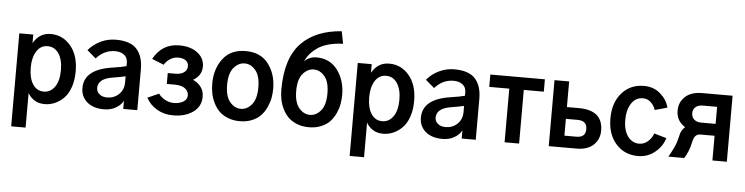

<svg xmlns="http://www.w3.org/2000/svg" viewBox="-56 -1111 6340 1633"><g transform="rotate(5 3114.5 -294.5)"><path d="M195.3 -282.2Q195.3 -193.4 229 -140.6Q262.7 -87.9 323.2 -87.9Q380.9 -87.9 417 -139.2Q453.1 -190.4 453.1 -282.2Q453.1 -371.1 418.5 -423.3Q383.8 -475.6 323.2 -475.6Q263.7 -475.6 229.5 -421.9Q195.3 -368.2 195.3 -282.2ZM73.2 230.5V-563.5H192.4V-490.2Q244.1 -581.1 340.8 -581.1Q443.4 -581.1 511.2 -500.5Q579.1 -419.9 579.1 -282.2Q579.1 -205.1 557.6 -145Q536.1 -85 500.5 -50.8Q464.8 -16.6 424.3 0.5Q383.8 17.6 340.8 17.6Q286.1 17.6 249.5 -7.3Q212.9 -32.2 196.3 -65.4V230.5Z M773.4 -158.2Q773.4 -127 798.3 -106Q823.2 -85 864.3 -85Q922.9 -85 964.4 -124Q1005.9 -163.1 1005.9 -226.6V-278.3Q960.9 -267.6 897.5 -257.8Q773.4 -238.3 773.4 -158.2ZM648.4 -147.5Q648.4 -306.6 884.8 -341.8Q970.7 -354.5 1005.9 -365.2V-395.5Q1005.9 -436.5 976.6 -460Q947.3 -483.4 898.4 -483.4Q805.7 -483.4 738.3 -407.2L663.1 -471.7Q707 -523.4 768.1 -552.2Q829.1 -581.1 896.5 -581.1Q1022.5 -581.1 1076.2 -520Q1129.9 -459 1129.9 -349.6V0H1009.8V-70.3Q992.2 -34.2 948.7 -8.3Q905.3 17.6 846.7 17.6Q753.9 17.6 701.2 -28.3Q648.4 -74.2 648.4 -147.5Z M1206.1 -113.3 1302.7 -156.2Q1321.3 -127.9 1357.4 -107.9Q1393.6 -87.9 1434.6 -87.9Q1478.5 -87.9 1512.7 -106.9Q1546.9 -126 1546.9 -163.1Q1546.9 -197.3 1517.1 -220.7Q1487.3 -244.1 1423.8 -244.1H1360.4V-336.9H1423.8Q1473.6 -336.9 1500 -357.4Q1526.4 -377.9 1526.4 -409.2Q1526.4 -440.4 1503.4 -458Q1480.5 -475.6 1436.5 -475.6Q1401.4 -475.6 1369.6 -455.6Q1337.9 -435.5 1319.3 -404.3L1217.8 -445.3Q1291 -580.1 1438.5 -580.1Q1535.2 -580.1 1594.2 -534.7Q1653.3 -489.3 1653.3 -418Q1653.3 -340.8 1579.1 -297.9H1580.1Q1620.1 -281.2 1647 -246.6Q1673.8 -211.9 1673.8 -162.1Q1673.8 -78.1 1606.4 -30.3Q1539.1 17.6 1436.5 17.6Q1357.4 17.6 1296.4 -19Q1235.4 -55.7 1206.1 -113.3Z M1872.1 -281.2Q1872.1 -183.6 1912.1 -135.7Q1952.1 -87.9 2005.9 -87.9Q2058.6 -87.9 2098.6 -135.7Q2138.7 -183.6 2138.7 -281.2Q2138.7 -380.9 2098.6 -428.2Q2058.6 -475.6 2005.9 -475.6Q1953.1 -475.6 1912.6 -428.2Q1872.1 -380.9 1872.1 -281.2ZM1745.1 -281.2Q1745.1 -407.2 1811.5 -494.1Q1877.9 -581.1 2005.9 -581.1Q2132.8 -581.1 2199.2 -494.1Q2265.6 -407.2 2265.6 -281.2Q2265.6 -242.2 2258.3 -203.1Q2251 -164.1 2232.4 -123.5Q2213.9 -83 2185.5 -52.2Q2157.2 -21.5 2110.8 -2Q2064.5 17.6 2005.9 17.6Q1948.2 17.6 1901.9 -1.5Q1855.5 -20.5 1826.7 -50.3Q1797.9 -80.1 1778.8 -120.6Q1759.8 -161.1 1752.4 -200.7Q1745.1 -240.2 1745.1 -281.2Z M2335 -281.2Q2335 -553.7 2464.8 -683.6Q2585.9 -804.7 2803.7 -820.3L2824.2 -714.8Q2754.9 -712.9 2698.7 -696.8Q2642.6 -680.7 2607.4 -655.8Q2572.3 -630.9 2550.8 -606.9Q2529.3 -583 2516.6 -557.6L2503.9 -534.2Q2518.6 -552.7 2547.4 -566.4Q2576.2 -580.1 2609.4 -580.1Q2724.6 -580.1 2789.6 -492.7Q2854.5 -405.3 2854.5 -281.2Q2854.5 -242.2 2847.7 -203.1Q2840.8 -164.1 2822.3 -123.5Q2803.7 -83 2775.4 -52.2Q2747.1 -21.5 2700.7 -2Q2654.3 17.6 2595.7 17.6Q2538.1 17.6 2491.7 -1.5Q2445.3 -20.5 2416.5 -50.3Q2387.7 -80.1 2368.7 -120.1Q2349.6 -160.2 2342.3 -200.2Q2335 -240.2 2335 -281.2ZM2461.9 -281.2Q2461.9 -183.6 2502 -135.7Q2542 -87.9 2595.7 -87.9Q2648.4 -87.9 2688.5 -135.7Q2728.5 -183.6 2728.5 -281.2Q2728.5 -380.9 2688.5 -428.2Q2648.4 -475.6 2595.7 -475.6Q2543 -475.6 2502.4 -428.2Q2461.9 -380.9 2461.9 -281.2Z M3085 -282.2Q3085 -193.4 3118.7 -140.6Q3152.3 -87.9 3212.9 -87.9Q3270.5 -87.9 3306.6 -139.2Q3342.8 -190.4 3342.8 -282.2Q3342.8 -371.1 3308.1 -423.3Q3273.4 -475.6 3212.9 -475.6Q3153.3 -475.6 3119.1 -421.9Q3085 -368.2 3085 -282.2ZM2962.9 230.5V-563.5H3082V-490.2Q3133.8 -581.1 3230.5 -581.1Q3333 -581.1 3400.9 -500.5Q3468.8 -419.9 3468.8 -282.2Q3468.8 -205.1 3447.3 -145Q3425.8 -85 3390.1 -50.8Q3354.5 -16.6 3314 0.5Q3273.4 17.6 3230.5 17.6Q3175.8 17.6 3139.2 -7.3Q3102.5 -32.2 3085.9 -65.4V230.5Z M3663.1 -158.2Q3663.1 -127 3688 -106Q3712.9 -85 3753.9 -85Q3812.5 -85 3854 -124Q3895.5 -163.1 3895.5 -226.6V-278.3Q3850.6 -267.6 3787.1 -257.8Q3663.1 -238.3 3663.1 -158.2ZM3538.1 -147.5Q3538.1 -306.6 3774.4 -341.8Q3860.4 -354.5 3895.5 -365.2V-395.5Q3895.5 -436.5 3866.2 -460Q3836.9 -483.4 3788.1 -483.4Q3695.3 -483.4 3627.9 -407.2L3552.7 -471.7Q3596.7 -523.4 3657.7 -552.2Q3718.8 -581.1 3786.1 -581.1Q3912.1 -581.1 3965.8 -520Q4019.5 -459 4019.5 -349.6V0H3899.4V-70.3Q3881.8 -34.2 3838.4 -8.3Q3794.9 17.6 3736.3 17.6Q3643.6 17.6 3590.8 -28.3Q3538.1 -74.2 3538.1 -147.5Z M4094.7 -458V-563.5H4560.5V-458H4389.6V0H4265.6V-458Z M4642.6 0V-563.5H4767.6V-344.7H4869.1Q5075.2 -344.7 5075.2 -169.9Q5075.2 -95.7 5024.4 -47.9Q4973.6 0 4879.9 0ZM4767.6 -100.6H4870.1Q4948.2 -100.6 4948.2 -170.9Q4948.2 -244.1 4868.2 -244.1H4767.6Z M5144.5 -281.2Q5144.5 -417 5217.3 -499Q5290 -581.1 5405.3 -581.1Q5489.3 -581.1 5546.9 -530.3Q5604.5 -479.5 5619.1 -414.1L5513.7 -384.8Q5502 -421.9 5473.6 -448.7Q5445.3 -475.6 5406.2 -475.6Q5342.8 -475.6 5307.1 -419.9Q5271.5 -364.3 5271.5 -281.2Q5271.5 -189.5 5309.6 -138.7Q5347.7 -87.9 5406.2 -87.9Q5449.2 -87.9 5481.9 -117.7Q5514.6 -147.5 5527.3 -185.5L5632.8 -155.3Q5614.3 -86.9 5551.8 -34.7Q5489.3 17.6 5405.3 17.6Q5290 17.6 5217.3 -64Q5144.5 -145.5 5144.5 -281.2Z M5834 -387.7Q5834 -352.5 5856.4 -332.5Q5878.9 -312.5 5918 -312.5H6040V-458H5920.9Q5877.9 -458 5856 -438Q5834 -418 5834 -387.7ZM5664.1 0Q5712.9 -85.9 5725.6 -127Q5731.4 -144.5 5736.3 -166Q5743.2 -194.3 5746.1 -205.1Q5749 -215.8 5758.8 -232.4Q5768.6 -249 5784.2 -261.7Q5708 -308.6 5708 -397.5Q5708 -468.8 5758.8 -516.1Q5809.6 -563.5 5904.3 -563.5H6163.1V0H6040V-210.9H5918Q5867.2 -210.9 5854.5 -139.6Q5836.9 -56.6 5798.8 0Z"/></g></svg>

Font: Gothic A1
Style: Bold
Weight: 700
Version: Version 2.50